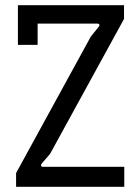

<svg xmlns="http://www.w3.org/2000/svg" viewBox="-20 -720 541 740"><path d="M42 0H459V-77H146C138 -77 135 -83 142 -91L173 -127L458 -647V-700H49V-547H125V-629H355C363 -629 367 -623 359 -615L330 -579L42 -53Z"/></svg>

Font: Finlandica
Style: Regular
Weight: 400
Designer: Niklas Ekholm, Juho Hiilivirta, Jaakko Suomalainen
Foundry: Helsinki Type Studio
Version: Version 2.000;Glyphs 3.2 (3202)